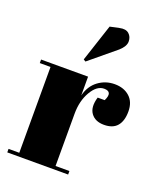

<svg xmlns="http://www.w3.org/2000/svg" viewBox="-139 -838 773 925"><g transform="rotate(20 247.5 -375.0)"><path d="M344 -448Q307 -448 279 -400Q251 -352 251 -286V-18H322V0H10V-18H65V-458H10V-476H251V-380Q264 -431 301 -458.5Q338 -486 385 -486Q432 -486 461.5 -459.5Q491 -433 491 -384.5Q491 -336 469 -310Q447 -284 401.5 -284Q356 -284 334.5 -314Q313 -344 329 -397H365Q390 -448 344 -448ZM203 -547 266 -738 313 -748Q344 -755 360.5 -740.5Q377 -726 377 -701.5Q377 -677 348 -651L214 -540Z"/></g></svg>

Font: SVN-Abril Fatface
Style: Regular
Weight: 400
Designer: Veronika Burian, Jos? Scaglione
Foundry: TypeTogether
Version: Version 1.001